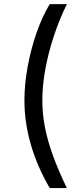

<svg xmlns="http://www.w3.org/2000/svg" viewBox="-20 -791 394 948"><path d="M100.6 -294.9Q100.6 -375.5 116.7 -462.6Q132.8 -549.8 160.9 -630.4Q189 -710.9 225.6 -770.5H310.1Q272.9 -694.8 245.6 -612.1Q218.3 -529.3 203.6 -448.2Q189 -367.2 189 -294.9Q189 -229.5 201.9 -162.8Q214.8 -96.2 241.7 -22.2Q268.6 51.8 310.1 137.7H225.6Q164.1 32.7 132.3 -77.1Q100.6 -187 100.6 -294.9Z"/></svg>

Font: Inter 17pt
Style: Regular
Weight: 400
Version: Version 4.001;git-66647c0bb